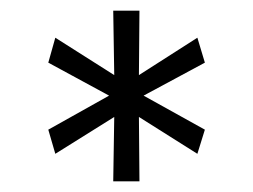

<svg xmlns="http://www.w3.org/2000/svg" viewBox="-20 -797 475 361"><path d="M70.8 -679.2 84 -726.1 194.8 -655.8 192.9 -776.9H242.2L241.2 -655.8L351.1 -726.1L365.2 -679.2L250 -617.2L365.2 -553.2L351.1 -507.8L241.2 -577.1L242.2 -456.1H192.9L194.8 -577.1L84 -507.8L70.8 -553.2L185.1 -617.2Z"/></svg>

Font: Kreadon Light
Style: Regular
Weight: 300
Designer: kohakuno
Foundry: StudioGnu
Version: Version 1.000;Glyphs 3.1.2 (3151)